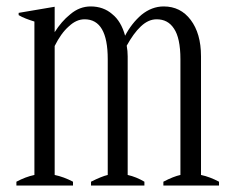

<svg xmlns="http://www.w3.org/2000/svg" viewBox="-20 -577 722 597"><path d="M661 -12C642 -22 624 -29 605 -33C605 -33 605 -402 605 -402C605 -450 594 -487 573 -515C552 -543 524 -557 489 -557C464 -557 441 -548 420 -531C399 -513 382 -491 369 -466C361 -495 348 -518 329 -533C311 -549 288 -557 262 -557C239 -557 218 -549 199 -533C180 -518 164 -499 150 -477C150 -477 150 -556 150 -556C150 -556 38 -537 38 -537C38 -537 38 -530 38 -530C51 -522 68 -516 87 -510C87 -510 87 -33 87 -33C68 -29 50 -22 31 -12C31 -12 31 0 31 0C31 0 207 0 207 0C207 0 207 -12 207 -12C188 -22 169 -29 150 -33C150 -33 150 -434 150 -434C163 -460 177 -480 194 -495C210 -510 226 -517 243 -517C291 -517 315 -476 315 -393C315 -393 315 -33 315 -33C302 -30 285 -23 263 -12C263 -12 263 0 263 0C263 0 429 0 429 0C429 0 429 -12 429 -12C412 -22 395 -29 377 -33C377 -33 377 -402 377 -402C377 -413 376 -424 374 -435C388 -460 402 -480 418 -495C434 -510 450 -517 467 -517C490 -517 508 -508 521 -488C534 -469 541 -437 541 -393C541 -393 541 -33 541 -33C527 -30 509 -23 488 -12C488 -12 488 0 488 0C488 0 661 0 661 0C661 0 661 -12 661 -12Z"/></svg>

Font: BUSH 25 TRIRONG
Style: Regular
Weight: 400
Designer: Katatrad Team
Foundry: CadsonDemak